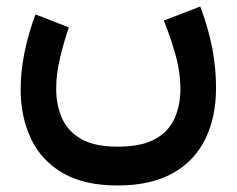

<svg xmlns="http://www.w3.org/2000/svg" viewBox="-20 -358 732 594"><path d="M343.8 95.7Q418.5 95.7 460.7 71.8Q502.9 47.9 520.5 7.3Q538.1 -33.2 538.1 -82Q538.1 -136.7 521.7 -192.9Q505.4 -249 486.8 -294.4L599.6 -337.9Q625.5 -268.6 637 -207.5Q648.4 -146.5 648.4 -86.4Q648.4 4.9 614.7 73Q581.1 141.1 513.4 178.5Q445.8 215.8 343.8 215.8Q238.8 215.8 172.4 176.3Q106 136.7 75 69.3Q43.9 2 43.9 -81.1Q43.9 -136.7 55.9 -196Q67.9 -255.4 89.8 -313.5L192.9 -273.4Q176.3 -224.6 165 -175.8Q153.8 -127 153.8 -83.5Q153.8 -34.7 171.1 6.1Q188.5 46.9 230 71.3Q271.5 95.7 343.8 95.7Z"/></svg>

Font: Vazirmatn UI SemiBold
Style: Regular
Weight: 600
Designer: Saber Rastikerdar
Foundry: Saber Rastikerdar
Version: Version 33.003